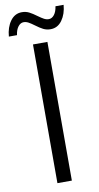

<svg xmlns="http://www.w3.org/2000/svg" viewBox="-107 -855 460 896"><g transform="rotate(-10 123.5 -407.0)"><path d="M158.2 -657.2V0H89.8V-657.2ZM23.9 -712.9H-14.6Q-11.2 -756.3 9.8 -785.4Q30.8 -814.5 64.5 -814.5Q83.5 -814.5 98.9 -806.6Q114.3 -798.8 133.8 -784.2Q149.9 -772.5 160.9 -766.6Q171.9 -760.7 183.6 -760.7Q198.2 -760.7 209.5 -775.1Q220.7 -789.6 224.1 -814.5H262.7Q259.3 -771.5 238.3 -742.2Q217.3 -712.9 183.6 -712.9Q164.6 -712.9 149.2 -720.7Q133.8 -728.5 114.3 -743.2Q98.6 -754.9 87.4 -761Q76.2 -767.1 64.5 -767.1Q49.8 -767.1 38.6 -752.7Q27.3 -738.3 23.9 -712.9Z"/></g></svg>

Font: Varta
Style: Light
Weight: 300
Designer: Joana Correia, Viktoriya Grabowska, Eben Sorkin
Foundry: Sorkin Type
Version: Version 1.002; ttfautohint (v1.3) -l 8 -r 24 -G 200 -x 12 -H